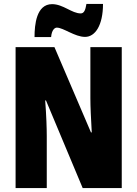

<svg xmlns="http://www.w3.org/2000/svg" viewBox="-20 -953 696 973"><path d="M155 -765H239C242 -801 257 -813 268 -813C301 -813 359 -766 411 -766C462 -766 502 -824 502 -933H418C413 -902 406 -885 389 -885C344 -885 300 -932 244 -932C164 -932 155 -827 155 -765ZM597 0V-714H438V-455C438 -412 441 -354 445 -282H441L256 -714H59V0H217V-263C217 -304 215 -365 209 -444H213L399 0Z"/></svg>

Font: Noto Sans Myanmar UI ExtraCondensed Black
Style: Regular
Weight: 900
Width: 2
Designer: Monotype Design Team
Foundry: Monotype Imaging Inc.
Version: Version 2.103